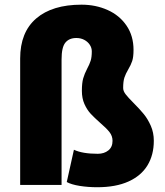

<svg xmlns="http://www.w3.org/2000/svg" viewBox="-20 -783 698 813"><path d="M65.4 0V-535.2Q65.4 -646.5 133.3 -704.8Q201.2 -763.2 325.2 -763.2Q385.3 -763.2 435.5 -740.7Q485.8 -718.3 515.6 -674.8Q545.4 -631.3 545.4 -571.8Q545.4 -541.5 539.8 -524.7Q534.2 -507.8 522.9 -488.8Q512.2 -470.7 506.8 -454.6Q501.5 -438.5 501.5 -410.2Q501.5 -397.5 512 -383.8Q522.5 -370.1 544.9 -347.7Q571.8 -320.8 588.9 -299.8Q606 -278.8 618.7 -250Q631.3 -221.2 631.3 -187Q631.3 -127 604.5 -82.8Q577.6 -38.6 523.9 -14.4Q470.2 9.8 391.6 9.8Q353 9.8 317.6 4.2Q282.2 -1.5 262.7 -12.2L293 -148.9Q329.1 -131.8 394 -131.8Q420.9 -131.8 438.7 -146Q456.5 -160.2 456.5 -186.5Q456.5 -207 443.8 -223.4Q431.2 -239.7 404.3 -262.7Q379.4 -284.7 364 -301.3Q348.6 -317.9 337.6 -342.3Q326.7 -366.7 326.7 -398.4Q326.7 -431.6 332.3 -451.2Q337.9 -470.7 349.1 -492.2Q358.9 -510.3 363.8 -525.6Q368.7 -541 368.7 -565.4Q368.7 -580.6 360.1 -593.5Q351.6 -606.4 336.7 -614.3Q321.8 -622.1 303.2 -622.1Q272.9 -622.1 256.8 -602.5Q240.7 -583 240.7 -531.2V0Z"/></svg>

Font: Heebo Black
Style: Regular
Weight: 900
Designer: Oded Ezer
Foundry: Meir Sadan
Version: Version 2.001; ttfautohint (v1.5.14-ce02) -l 8 -r 50 -G 200 